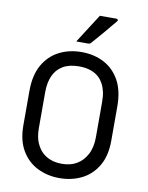

<svg xmlns="http://www.w3.org/2000/svg" viewBox="-102 -1017 854 1110"><g transform="rotate(10 325.0 -462.5)"><path d="M326 -720Q399 -720 457 -690Q515 -660 549 -599.5Q583 -539 583 -446V-245Q583 -156 548 -97Q513 -38 454.5 -9Q396 20 324 20Q254 20 195.5 -9Q137 -38 102 -97Q67 -156 67 -245V-446Q67 -539 101.5 -599.5Q136 -660 194.5 -690Q253 -720 326 -720ZM158 -247Q158 -191 173.5 -157Q189 -123 210 -104Q228 -87 256 -75.5Q284 -64 326 -64Q375 -64 411.5 -85.5Q448 -107 470 -148.5Q492 -190 492 -250V-455Q492 -491 486 -517Q480 -543 469 -563Q458 -583 443 -597Q424 -615 394.5 -625.5Q365 -636 326 -636Q268 -636 230.5 -613.5Q193 -591 175.5 -550.5Q158 -510 158 -455ZM393 -945Q417 -945 431 -945Q445 -945 457 -945Q469 -945 490 -945Q496 -945 498.5 -940Q501 -935 496 -930Q478 -909 464.5 -892.5Q451 -876 438.5 -861Q426 -846 410 -828Q394 -810 371 -783Q369 -780 364.5 -777.5Q360 -775 354 -775Q337 -775 326 -775Q315 -775 305 -775Q295 -775 284 -775Q304 -806 321 -833Q338 -860 355.5 -887Q373 -914 393 -945Z"/></g></svg>

Font: Recursive
Style: Regular
Weight: 400
Version: Version 1.085